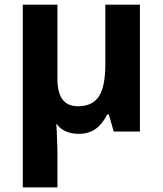

<svg xmlns="http://www.w3.org/2000/svg" viewBox="-20 -566 700 826"><path d="M582 0H469.2L448.2 -73.2H440.9Q419.9 -31.2 390.4 -10.7Q360.8 9.8 318.8 9.8Q254.4 9.8 222.2 -34.2L224.6 7.3L227.1 84V240.2H78.1V-545.9H227.1V-227.1Q227.1 -167.5 248.8 -138.2Q270.5 -108.9 315.9 -108.9Q377.4 -108.9 405.3 -151.1Q433.1 -193.4 433.1 -289.1V-545.9H582Z"/></svg>

Font: Open Sans Hebrew
Style: Bold
Weight: 700
Foundry: Ascender Corporation, Yanek Iontef
Version: Version 2.001;PS 002.001;hotconv 1.0.70;makeotf.lib2.5.58329